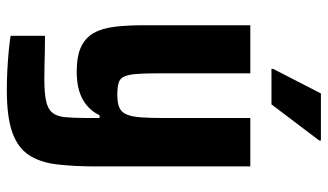

<svg xmlns="http://www.w3.org/2000/svg" viewBox="-219 -538 961 563"><g transform="rotate(90 261.5 -256.5)"><path d="M244 204Q216 204 186.5 202.5Q157 201 131 198.5Q105 196 85 193V92Q109 92 130 92.5Q151 93 171 93.5Q191 94 210 94Q252 94 275.5 89Q299 84 310 71Q321 58 323.5 34Q326 10 326 -29V-68H318Q307 -45 288.5 -30Q270 -15 246 -8Q222 -1 190 -1Q145 -1 118 -13.5Q91 -26 77 -50.5Q63 -75 58.5 -112Q54 -149 54 -199V-510H195V-242Q195 -200 197 -175.5Q199 -151 205 -139Q211 -127 224 -123.5Q237 -120 258 -120Q282 -120 295.5 -126Q309 -132 315.5 -147Q322 -162 324 -188Q326 -214 326 -254V-510H468V-60Q468 8 462 57.5Q456 107 434.5 139.5Q413 172 368 188Q323 204 244 204ZM182 -572V-577L254 -717H392V-712L286 -572Z"/></g></svg>

Font: Saira SemiCondensed
Style: Bold
Weight: 700
Width: 4
Designer: Hector Gatti with collaboration of the Omnibus-Type team
Foundry: Omnibus-Type
Version: Version 1.101